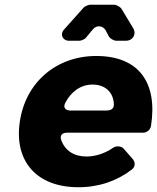

<svg xmlns="http://www.w3.org/2000/svg" viewBox="-20 -780 660 806"><path d="M341 -622 370 -657C386 -676 412 -673 424 -652L437 -627C442 -618 458 -609 468 -609H509C538 -609 554 -637 539 -662L490 -743C485 -751 469 -760 460 -760H357C351 -760 335 -753 331 -748L248 -655C231 -636 243 -609 269 -609H314C321 -609 337 -616 341 -622ZM384 -545C217 -545 87 -435 63 -268C39 -104 133 6 309 6C396 6 472 -21 533 -68C549 -80 549 -99 536 -114L498 -157C489 -167 468 -168 457 -161C421 -136 381 -123 343 -123C290 -123 253 -148 237 -192C230 -212 241 -223 262 -223H581C597 -223 612 -236 614 -252C642 -432 564 -545 384 -545ZM254 -348C278 -395 319 -425 368 -425C421 -425 455 -394 458 -344C459 -324 447 -316 426 -316H275C254 -316 244 -330 254 -348Z"/></svg>

Font: Trueno
Style: RoundBdIt
Weight: 700
Designer: Julieta Ulanovsky, Jasper
Foundry: Julieta Ulanovsky, Cannot Into Space Fonts
Version: Version 3.001